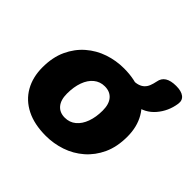

<svg xmlns="http://www.w3.org/2000/svg" viewBox="-160 -785 957 957"><g transform="rotate(45 318.5 -307.0)"><path d="M282 11Q201 11 144.5 -17.5Q88 -46 58.5 -98Q29 -150 29 -219Q29 -290 53.5 -343Q78 -396 119.5 -432Q161 -468 213 -485.5Q265 -503 320 -503Q400 -503 456.5 -474.5Q513 -446 543 -394.5Q573 -343 573 -274Q573 -202 548.5 -149Q524 -96 482.5 -60Q441 -24 389 -6.5Q337 11 282 11ZM285 -120Q319 -120 343.5 -140.5Q368 -161 381 -197Q394 -233 394 -279Q394 -324 373.5 -348Q353 -372 316 -372Q283 -372 258.5 -352Q234 -332 221 -296Q208 -260 208 -213Q208 -168 228.5 -144Q249 -120 285 -120ZM491 -412 389 -477 392 -492Q414 -492 429.5 -497Q445 -502 455.5 -512Q466 -522 472 -537Q478 -552 482 -572Q491 -625 566 -625Q603 -625 621.5 -610.5Q640 -596 636 -569Q627 -509 589 -464.5Q551 -420 491 -412Z"/></g></svg>

Font: Nunito ExtraLight Black
Style: Italic
Weight: 900
Italic angle: -9°
Version: Version 3.602